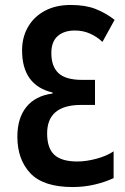

<svg xmlns="http://www.w3.org/2000/svg" viewBox="-20 -744 505 774"><path d="M265 -724Q324 -724 365 -708Q406 -692 442 -664L393 -575Q371 -596 343 -608.5Q315 -621 282 -621Q238 -621 212.5 -598.5Q187 -576 187 -530Q187 -476 216 -449Q245 -422 311 -422H363V-321H307Q170 -321 170 -206Q170 -147 199 -120Q228 -93 292 -93Q327 -93 368.5 -104Q410 -115 438 -134V-26Q404 -10 361.5 0Q319 10 273 10Q155 10 102.5 -45.5Q50 -101 50 -193Q50 -268 86.5 -313Q123 -358 192 -367V-371Q69 -400 69 -541Q69 -594 93 -635.5Q117 -677 161 -700.5Q205 -724 265 -724Z"/></svg>

Font: Noto Sans ExtraCondensed SemiBold
Style: Regular
Weight: 600
Width: 2
Designer: Monotype Design Team
Foundry: Monotype Imaging Inc.
Version: Version 2.013; ttfautohint (v1.8.4.7-5d5b)